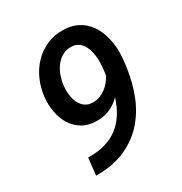

<svg xmlns="http://www.w3.org/2000/svg" viewBox="-169 -847 925 975"><g transform="rotate(-30 293.5 -359.0)"><path d="M131.3 -96.2Q184.1 -95.7 226.3 -108.2Q268.6 -120.6 301 -145.5Q333.5 -170.4 356.9 -207.3Q380.4 -244.1 396 -293Q367.2 -263.7 332 -248.8Q296.9 -233.9 255.4 -234.9Q207 -235.4 172.9 -256.1Q138.7 -276.9 118.2 -309.8Q97.7 -342.8 89.8 -384.5Q82 -426.3 85.9 -469.2Q90.8 -520 110.6 -566.2Q130.4 -612.3 163.3 -647.2Q196.3 -682.1 240.7 -702.1Q285.2 -722.2 338.9 -720.7Q377.9 -719.7 408.2 -707.3Q438.5 -694.8 460.7 -673.8Q482.9 -652.8 497.6 -624.8Q512.2 -596.7 520 -564.9Q527.8 -533.2 529.5 -499Q531.2 -464.8 527.3 -431.6L522.5 -393.6Q510.7 -309.1 481.4 -236.8Q452.1 -164.6 403.3 -111.3Q354.5 -58.1 285.4 -27.6Q216.3 2.9 125.5 3.4H113.8L124.5 -96.2ZM285.2 -326.2Q306.2 -325.7 325 -332.3Q343.8 -338.9 359.9 -350.6Q376 -362.3 388.9 -377.9Q401.9 -393.6 411.6 -411.1L416.5 -450.7Q418 -466.3 418.5 -485.1Q418.9 -503.9 416.5 -523.2Q414.1 -542.5 408.4 -560.8Q402.8 -579.1 392.8 -593.5Q382.8 -607.9 367.7 -616.7Q352.5 -625.5 331.5 -626.5Q300.8 -627.4 277.1 -613.3Q253.4 -599.1 237.1 -576.7Q220.7 -554.2 211.4 -526.6Q202.1 -499 199.2 -472.7Q197.8 -457.5 198.2 -440.7Q198.7 -423.8 201.9 -407.7Q205.1 -391.6 211.4 -377Q217.8 -362.3 227.8 -351.3Q237.8 -340.3 252 -333.5Q266.1 -326.7 285.2 -326.2Z"/></g></svg>

Font: TypoPRO Roboto Mono
Style: Italic
Weight: 500
Designer: Google
Version: Version 2.000986; 2015; ttfautohint (v1.3)